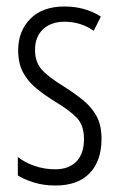

<svg xmlns="http://www.w3.org/2000/svg" viewBox="-20 -562 366 592"><path d="M293 -134Q293 -66 256.5 -28Q220 10 151 10Q114 10 84 0.5Q54 -9 35 -21V-78Q56 -61 86.5 -50.5Q117 -40 150 -40Q193 -40 216 -64.5Q239 -89 239 -133Q239 -175 217.5 -198Q196 -221 151 -248Q117 -269 91.5 -290Q66 -311 51 -339Q36 -367 36 -407Q36 -466 73.5 -504Q111 -542 179 -542Q242 -542 291 -511L269 -467Q229 -495 179 -495Q138 -495 113 -472Q88 -449 88 -408Q88 -370 109.5 -346.5Q131 -323 179 -294Q212 -273 237.5 -252Q263 -231 278 -203.5Q293 -176 293 -134Z"/></svg>

Font: Noto Sans Lao UI ExtCond Light
Style: Regular
Weight: 300
Width: 2
Designer: Monotype Design Team
Foundry: Monotype Imaging Inc.
Version: Version 2.000; ttfautohint (v1.8.4.7-5d5b)